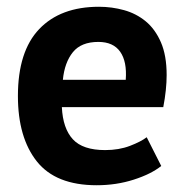

<svg xmlns="http://www.w3.org/2000/svg" viewBox="-20 -534 548 568"><path d="M457 -43Q427 -19 375.5 -2.5Q324 14 266 14Q145 14 89 -56.5Q33 -127 33 -250Q33 -382 96 -448Q159 -514 273 -514Q311 -514 347 -504Q383 -494 411 -471Q439 -448 456 -409Q473 -370 473 -312Q473 -291 470.5 -267Q468 -243 463 -217H163Q166 -154 195.5 -122Q225 -90 291 -90Q332 -90 364.5 -102.5Q397 -115 414 -128ZM271 -410Q220 -410 195.5 -379.5Q171 -349 166 -298H352Q356 -352 335.5 -381Q315 -410 271 -410Z"/></svg>

Font: PTSans
Style: Bold
Weight: 700
Designer: A.Korolkova, O.Umpeleva, V.Yefimov
Foundry: ParaType Ltd
Version: Version 2.003W OFL